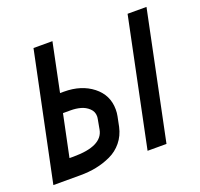

<svg xmlns="http://www.w3.org/2000/svg" viewBox="-109 -604 736 708"><g transform="rotate(-20 259.5 -250.0)"><path d="M75.7 -73.2H91.8Q204.6 -73.2 215.8 -133.8L222.7 -171.4Q224.1 -178.7 224.1 -183.6Q224.1 -202.1 210.4 -214.8Q196.8 -227.5 178.7 -232.4Q160.6 -237.3 140.1 -237.3H109.9ZM125 -310.5H140.1Q208 -310.5 252.7 -275.4Q297.4 -240.2 297.4 -183.6Q297.4 -169.9 294.9 -157.7L287.1 -119.1Q279.8 -85.9 260 -61.8Q240.2 -37.6 212.2 -24.7Q184.1 -11.7 154.5 -5.9Q125 0 91.8 0H-14.2L89.8 -500H164.1ZM355.5 0 459 -500H533.2L429.7 0Z"/></g></svg>

Font: Anka/Coder Condensed
Style: Italic
Weight: 400
Width: 4
Italic angle: -12°
Monospace: yes
Version: Version 001.100